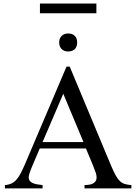

<svg xmlns="http://www.w3.org/2000/svg" viewBox="-20 -1048 759 1068"><path d="M450.2 0V-18.6Q484.9 -19 499.5 -28.6Q514.2 -38.1 516.6 -53.2Q519 -68.4 512.5 -87.6Q505.9 -106.9 497.6 -127L458 -222.2H201.2L156.2 -116.7Q147 -94.2 142.1 -77.1Q137.2 -60.1 142.3 -47.9Q147.5 -35.6 164.8 -28.6Q182.1 -21.5 216.8 -18.6V0H7.3V-18.6Q28.3 -20 43.9 -27.6Q59.6 -35.2 72 -49.3Q84.5 -63.5 95.2 -84.2Q106 -105 117.7 -131.8L350.1 -677.7H367.7L597.7 -127Q612.3 -92.3 624 -71.5Q635.7 -50.8 648.2 -39.6Q660.6 -28.3 675.5 -24.2Q690.4 -20 710.9 -18.6V0ZM332 -526.4 216.8 -257.8H444.3ZM409.2 -812Q409.2 -788.1 396 -774.9Q382.8 -761.7 358.9 -761.7Q336.4 -761.7 322.8 -775.4Q309.1 -789.1 309.1 -812Q309.1 -834.5 322.8 -848.1Q336.4 -861.8 358.9 -861.8Q382.8 -861.8 396 -848.6Q409.2 -835.4 409.2 -812ZM202.1 -974.1V-1028.3H516.1V-974.1Z"/></svg>

Font: Doulos SIL APac
Style: Regular
Weight: 400
Designer: Walt Agee, Victor Gaultney, Peter Martin, Debbi Hosken, Becca Hirsbrunner
Foundry: SIL International
Version: Version 5.000